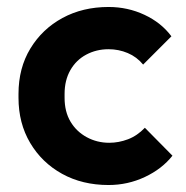

<svg xmlns="http://www.w3.org/2000/svg" viewBox="-20 -520 533 550"><path d="M291 10Q216 10 158 -22Q100 -54 66.5 -110.5Q33 -167 33 -240V-251Q33 -325 67 -381Q101 -437 159 -468.5Q217 -500 291 -500Q346 -500 394 -477.5Q442 -455 471 -416L390 -335Q372 -357 346 -368Q320 -379 291 -379Q256 -379 227 -363.5Q198 -348 181.5 -319Q165 -290 165 -251V-240Q165 -200 182 -171.5Q199 -143 228.5 -127Q258 -111 293 -111Q320 -111 346.5 -121Q373 -131 395 -154L474 -74Q444 -36 395 -13Q346 10 291 10Z"/></svg>

Font: SUSE Thin
Style: Bold
Weight: 700
Version: Version 1.000